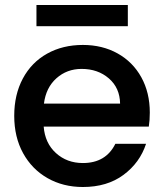

<svg xmlns="http://www.w3.org/2000/svg" viewBox="-20 -740 657 769"><path d="M576 -233H155Q160 -167 204 -127Q248 -87 312 -87Q404 -87 442 -164H565Q540 -88 474.5 -39.5Q409 9 312 9Q233 9 170.5 -26.5Q108 -62 72.5 -126.5Q37 -191 37 -276Q37 -361 71.5 -425.5Q106 -490 168.5 -525Q231 -560 312 -560Q390 -560 451 -526Q512 -492 546 -430.5Q580 -369 580 -289Q580 -258 576 -233ZM461 -325Q460 -388 416 -426Q372 -464 307 -464Q248 -464 206 -426.5Q164 -389 156 -325ZM492 -720V-635H126V-720Z"/></svg>

Font: IBM-Poppins
Style: Poppins-Medium
Weight: 500
Designer: Mike Abbink, Paul van der Laan, Pieter van Rosmalen, Ben Mitchell, Mark Frömberg
Foundry: Bold Monday
Version: Version 1.1